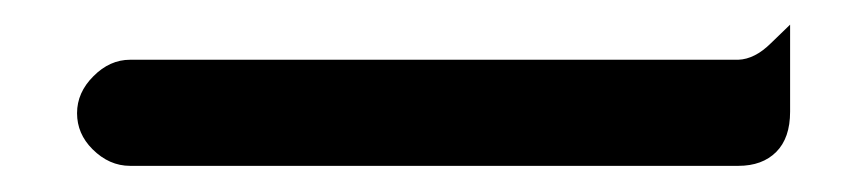

<svg xmlns="http://www.w3.org/2000/svg" viewBox="-20 22 687 152"><path d="M83 69.3H564.5Q577.6 68.8 590.3 56.2L605.5 41.5V110.4Q605.5 131.3 594.5 142.3Q583.5 153.3 564.5 153.3H83Q66.4 153.3 53.2 140.1Q41 127.9 41 111.6Q41 95.2 54 82.3Q66.9 69.3 83 69.3Z"/></svg>

Font: YuPearl-SemiBold
Style: SemiBold
Weight: 600
Designer: Max Yao
Foundry: Max-Everyday
Version: Version 1.011; ttfautohint (v1.8.3)